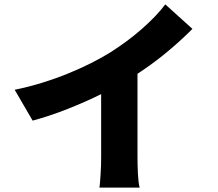

<svg xmlns="http://www.w3.org/2000/svg" viewBox="-20 -807 996 877"><path d="M608 -89Q608 -72 608.5 -52Q609 -32 610 -12.5Q611 7 613 23.5Q615 40 618 50H434Q436 40 437 23.5Q438 7 439.5 -12Q441 -31 441.5 -51.5Q442 -72 442 -89V-377Q369 -341 288 -309Q207 -277 129 -256L47 -397Q111 -410 172.5 -429Q234 -448 290.5 -471Q347 -494 396.5 -519Q446 -544 486 -569Q522 -592 558 -618.5Q594 -645 626.5 -673.5Q659 -702 687 -731Q715 -760 735 -787L859 -675Q802 -618 739.5 -566.5Q677 -515 608 -470Z"/></svg>

Font: Kinto Sans Black
Style: Regular
Weight: 900
Designer: Authors: Ryoko NISHIZUKA  (kana & ideographs); Paul D. Hunt (Latin, Greek & Cyrillic); Wenlong ZHANG  (bopomofo); Sandol
Foundry: Adobe Systems Incorporated, ookami Inc.
Version: Version 0.001